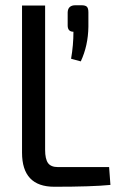

<svg xmlns="http://www.w3.org/2000/svg" viewBox="-20 -711 456 732"><path d="M268 -691H290Q306 -691 311.5 -685Q317 -679 317 -664V-609Q316 -537 288 -477L251 -487Q260 -539 260 -590Q238 -590 238 -614V-664Q239 -691 268 -691ZM152 -690V-140Q152 -105 163 -89.5Q174 -74 201 -74H396L401 -6Q331 1 187 1Q64 1 64 -129V-690Z"/></svg>

Font: exo2condensed_r
Style: Regular
Weight: 400
Width: 3
Designer: Natanael Gama
Version: Version 1.001;PS 001.001;hotconv 1.0.70;makeotf.lib2.5.58329